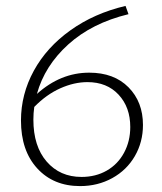

<svg xmlns="http://www.w3.org/2000/svg" viewBox="-20 -625 550 650"><path d="M464 -202Q464 -144 436.5 -96.5Q409 -49 360 -22Q311 5 251 5Q161 5 106 -55Q51 -115 51 -217Q51 -306 94.5 -385.5Q138 -465 218.5 -522.5Q299 -580 405 -605L415 -577Q291 -547 211 -474.5Q131 -402 105 -307Q185 -379 282 -379Q366 -379 415 -329.5Q464 -280 464 -202ZM421 -195Q421 -262 381.5 -304.5Q342 -347 276 -347Q231 -347 184 -326Q137 -305 96 -263Q93 -242 93 -220Q93 -130 138 -78Q183 -26 256 -26Q304 -26 341.5 -47.5Q379 -69 400 -108Q421 -147 421 -195Z"/></svg>

Font: Ysabeau SC Light
Style: Regular
Weight: 300
Designer: Christian Thalmann (Catharsis Fonts)
Version: Version 0.003